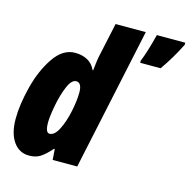

<svg xmlns="http://www.w3.org/2000/svg" viewBox="-111 -869 979 989"><g transform="rotate(15 378.5 -375.0)"><path d="M14 -156Q14 -231 38.5 -327.5Q63 -424 110.5 -493.5Q158 -563 223 -563Q260 -563 288.5 -548Q317 -533 332 -500H335Q341 -559 348 -588L385 -760H546L384 0H253L249 -57H245Q212 -20 188 -5Q164 10 129 10Q76 10 45 -34.5Q14 -79 14 -156ZM296 -370Q296 -423 266 -423Q241 -423 221.5 -376.5Q202 -330 191 -270.5Q180 -211 180 -181Q180 -126 202 -126Q229 -126 250.5 -169Q272 -212 284 -270.5Q296 -329 296 -370ZM559 -611Q582 -668 605 -760H756L757 -750Q720 -674 668 -600H559Z"/></g></svg>

Font: Noto Sans UI CondBlack
Style: Italic
Weight: 900
Width: 3
Italic angle: -12°
Designer: Monotype Design Team
Foundry: Monotype Imaging Inc.
Version: Version 1.001